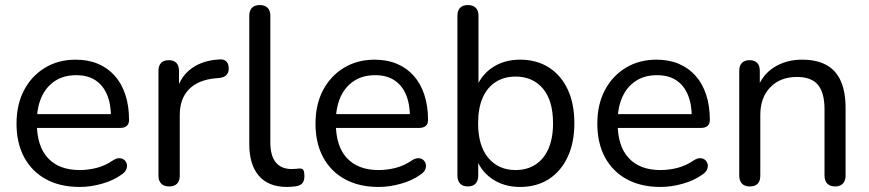

<svg xmlns="http://www.w3.org/2000/svg" viewBox="-20 -732 3444 761"><path d="M296 9Q218.5 9 162.5 -21.5Q106.5 -52 76 -108.2Q45.5 -164.5 45.5 -242Q45.5 -318 75.5 -374.8Q105.5 -431.5 158.5 -463.5Q211.5 -495.5 280 -495.5Q329.5 -495.5 368.5 -479Q407.5 -462.5 435 -431.5Q462.5 -400.5 477 -356.2Q491.5 -312 491.5 -256.5Q491.5 -241 482.5 -233Q473.5 -225 456.5 -225H109.5V-279.5H436.5L420 -266Q420 -319.5 404.2 -356.8Q388.5 -394 358 -414Q327.5 -434 282 -434Q232 -434 197 -410.5Q162 -387 144 -345.8Q126 -304.5 126 -250V-244Q126 -153 170 -105.5Q214 -58 296 -58Q329 -58 362.8 -66.5Q396.5 -75 428 -96.5Q442 -105.5 453.8 -105Q465.5 -104.5 473 -97.8Q480.5 -91 482.8 -81Q485 -71 480.2 -60Q475.5 -49 462.5 -40.5Q429.5 -16.5 384.2 -3.8Q339 9 296 9Z M650.5 7Q630 7 619 -4.2Q608 -15.5 608 -36V-451Q608 -472 618.8 -482.8Q629.5 -493.5 649 -493.5Q668.5 -493.5 679 -482.8Q689.5 -472 689.5 -451V-371H679.5Q696 -430.5 740.8 -462Q785.5 -493.5 851.5 -496.5Q866.5 -497.5 876 -489.5Q885.5 -481.5 886.5 -463.5Q887.5 -446 878.2 -435.5Q869 -425 849.5 -423L832.5 -421.5Q765 -415 728.8 -377.8Q692.5 -340.5 692.5 -276.5V-36Q692.5 -15.5 682 -4.2Q671.5 7 650.5 7Z M1117.5 9Q1044.5 9 1006.2 -35Q968 -79 968 -161.5V-669.5Q968 -690.5 978.8 -701.2Q989.5 -712 1009.5 -712Q1029.5 -712 1040.5 -701.2Q1051.5 -690.5 1051.5 -669.5V-168Q1051.5 -114.5 1073.2 -88.2Q1095 -62 1136 -62Q1145 -62 1152 -62.8Q1159 -63.5 1166 -64Q1177 -65 1181.8 -58.8Q1186.5 -52.5 1186.5 -33.5Q1186.5 -15.5 1178.5 -6Q1170.5 3.5 1152 6.5Q1143.5 7.5 1134.8 8.2Q1126 9 1117.5 9Z M1481 9Q1403.5 9 1347.5 -21.5Q1291.5 -52 1261 -108.2Q1230.5 -164.5 1230.5 -242Q1230.5 -318 1260.5 -374.8Q1290.5 -431.5 1343.5 -463.5Q1396.5 -495.5 1465 -495.5Q1514.5 -495.5 1553.5 -479Q1592.5 -462.5 1620 -431.5Q1647.5 -400.5 1662 -356.2Q1676.5 -312 1676.5 -256.5Q1676.5 -241 1667.5 -233Q1658.5 -225 1641.5 -225H1294.5V-279.5H1621.5L1605 -266Q1605 -319.5 1589.2 -356.8Q1573.5 -394 1543 -414Q1512.5 -434 1467 -434Q1417 -434 1382 -410.5Q1347 -387 1329 -345.8Q1311 -304.5 1311 -250V-244Q1311 -153 1355 -105.5Q1399 -58 1481 -58Q1514 -58 1547.8 -66.5Q1581.5 -75 1613 -96.5Q1627 -105.5 1638.8 -105Q1650.5 -104.5 1658 -97.8Q1665.5 -91 1667.8 -81Q1670 -71 1665.2 -60Q1660.5 -49 1647.5 -40.5Q1614.5 -16.5 1569.2 -3.8Q1524 9 1481 9Z M2041.5 9Q1975.5 9 1928 -24.8Q1880.5 -58.5 1864.5 -115L1875.5 -127.5V-36Q1875.5 -15.5 1864.8 -4.2Q1854 7 1834.5 7Q1814.5 7 1803.8 -4.2Q1793 -15.5 1793 -36V-669.5Q1793 -690.5 1803.8 -701.2Q1814.5 -712 1834.5 -712Q1854.5 -712 1865.5 -701.2Q1876.5 -690.5 1876.5 -669.5V-374H1865Q1881.5 -429.5 1928.8 -462.5Q1976 -495.5 2041.5 -495.5Q2107 -495.5 2155.2 -464.8Q2203.5 -434 2230 -377.8Q2256.5 -321.5 2256.5 -243.5Q2256.5 -166.5 2229.8 -109.5Q2203 -52.5 2154.8 -21.8Q2106.5 9 2041.5 9ZM2023.5 -58Q2068.5 -58 2102 -79.5Q2135.5 -101 2153.8 -142.5Q2172 -184 2172 -243.5Q2172 -333.5 2131.8 -381Q2091.5 -428.5 2023.5 -428.5Q1978.5 -428.5 1945 -407.2Q1911.5 -386 1893.2 -344.8Q1875 -303.5 1875 -243.5Q1875 -154 1915.5 -106Q1956 -58 2023.5 -58Z M2598 9Q2520.5 9 2464.5 -21.5Q2408.5 -52 2378 -108.2Q2347.5 -164.5 2347.5 -242Q2347.5 -318 2377.5 -374.8Q2407.5 -431.5 2460.5 -463.5Q2513.5 -495.5 2582 -495.5Q2631.5 -495.5 2670.5 -479Q2709.5 -462.5 2737 -431.5Q2764.5 -400.5 2779 -356.2Q2793.5 -312 2793.5 -256.5Q2793.5 -241 2784.5 -233Q2775.5 -225 2758.5 -225H2411.5V-279.5H2738.5L2722 -266Q2722 -319.5 2706.2 -356.8Q2690.5 -394 2660 -414Q2629.5 -434 2584 -434Q2534 -434 2499 -410.5Q2464 -387 2446 -345.8Q2428 -304.5 2428 -250V-244Q2428 -153 2472 -105.5Q2516 -58 2598 -58Q2631 -58 2664.8 -66.5Q2698.5 -75 2730 -96.5Q2744 -105.5 2755.8 -105Q2767.5 -104.5 2775 -97.8Q2782.5 -91 2784.8 -81Q2787 -71 2782.2 -60Q2777.5 -49 2764.5 -40.5Q2731.5 -16.5 2686.2 -3.8Q2641 9 2598 9Z M2951.5 7Q2931.5 7 2920.8 -4.2Q2910 -15.5 2910 -36V-451Q2910 -472 2920.8 -482.8Q2931.5 -493.5 2951 -493.5Q2970.5 -493.5 2981 -482.8Q2991.5 -472 2991.5 -451V-366L2980.5 -378.5Q3001.5 -436.5 3049.2 -466Q3097 -495.5 3158.5 -495.5Q3217 -495.5 3255.2 -474.5Q3293.5 -453.5 3312.5 -410.8Q3331.5 -368 3331.5 -303V-36Q3331.5 -15.5 3320.8 -4.2Q3310 7 3290 7Q3270 7 3259 -4.2Q3248 -15.5 3248 -36V-298Q3248 -365 3221.8 -396Q3195.5 -427 3138.5 -427Q3072.5 -427 3033 -386Q2993.5 -345 2993.5 -276.5V-36Q2993.5 7 2951.5 7Z"/></svg>

Font: Nunito ExtraLight
Style: Regular
Weight: 200
Designer: Vernon Adams
Foundry: Vernon Adams
Version: Version 3.602;April 4, 2023;FontCreator 14.0.0.2856 64-bit